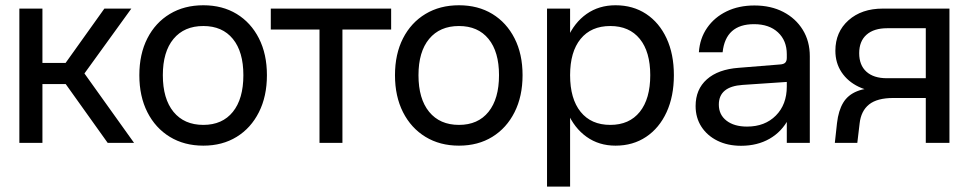

<svg xmlns="http://www.w3.org/2000/svg" viewBox="-20 -532 3608 715"><path d="M196.4 -258.6 368.7 -500H469.1L289.7 -251.9L290.5 -264L479.2 0H381ZM52.1 -500H138V-297.7H252.2L251.6 -219H138V0H52.1Z M498.9 -251.9Q498.9 -173.3 528.8 -114.2Q558.8 -55.1 612.4 -22.4Q666.1 10.4 737.2 10.4Q808.2 10.4 861.4 -22.4Q914.5 -55.1 944.2 -114.2Q974 -173.3 974 -252Q974 -330.7 944.2 -389.2Q914.5 -447.7 861.4 -480.1Q808.2 -512.4 737.2 -512.4Q666.1 -512.4 612.5 -480.1Q558.8 -447.8 528.8 -389.2Q498.9 -330.6 498.9 -251.9ZM886.3 -252Q886.3 -164.1 847.2 -115.5Q808.1 -66.9 737.2 -66.9Q665.9 -66.9 626.1 -115.5Q586.4 -164.1 586.4 -252Q586.4 -339.2 626.1 -387.1Q665.9 -435.1 737.2 -435.1Q808.1 -435.1 847.2 -387.1Q886.3 -339.2 886.3 -252Z M1436.6 -500H988.4V-422H1169.8V0H1255.2V-422H1436.6Z M1450.9 -251.9Q1450.9 -173.3 1480.8 -114.2Q1510.8 -55.1 1564.4 -22.4Q1618.1 10.4 1689.2 10.4Q1760.2 10.4 1813.4 -22.4Q1866.5 -55.1 1896.2 -114.2Q1926 -173.3 1926 -252Q1926 -330.7 1896.2 -389.2Q1866.5 -447.7 1813.4 -480.1Q1760.2 -512.4 1689.2 -512.4Q1618.1 -512.4 1564.5 -480.1Q1510.8 -447.8 1480.8 -389.2Q1450.9 -330.6 1450.9 -251.9ZM1838.3 -252Q1838.3 -164.1 1799.2 -115.5Q1760.1 -66.9 1689.2 -66.9Q1617.9 -66.9 1578.1 -115.5Q1538.4 -164.1 1538.4 -252Q1538.4 -339.2 1578.1 -387.1Q1617.9 -435.1 1689.2 -435.1Q1760.1 -435.1 1799.2 -387.1Q1838.3 -339.2 1838.3 -252Z M2017.1 -500V163H2103V-500ZM2067.5 -252Q2067.5 -173.3 2093 -114.2Q2118.5 -55.1 2164.5 -22.4Q2210.5 10.4 2272.2 10.4Q2337.2 10.4 2386.2 -22.4Q2435.1 -55.1 2462.3 -114.2Q2489.5 -173.3 2489.5 -252Q2489.5 -330.7 2462.3 -389.2Q2435.1 -447.7 2386.2 -480.1Q2337.2 -512.4 2272.2 -512.4Q2210.5 -512.4 2164.5 -480.1Q2118.5 -447.7 2093 -389.2Q2067.5 -330.7 2067.5 -252ZM2401.5 -252Q2401.5 -164.1 2362.6 -115.5Q2323.6 -66.9 2252.7 -66.9Q2181.4 -66.9 2142.2 -115.5Q2103 -164.1 2103 -252Q2103 -339.2 2142.2 -387.1Q2181.4 -435.1 2252.7 -435.1Q2323.6 -435.1 2362.6 -387.1Q2401.5 -339.2 2401.5 -252Z M2995.7 -322.6Q2995.7 -378.4 2969.5 -421Q2943.2 -463.6 2896.9 -487.6Q2850.6 -511.6 2789.4 -511.6Q2731.2 -511.6 2685.9 -489.7Q2640.6 -467.7 2613.4 -428.5Q2586.1 -389.2 2582.6 -337.4H2671Q2682.2 -442 2787.9 -442Q2844.3 -442 2877.1 -411.5Q2910 -381 2910 -330V0H2995.7ZM2942.5 -207.3 2910 -209.9Q2910 -142.6 2869.2 -101.6Q2828.4 -60.6 2762 -60.6Q2713.9 -60.6 2685.4 -82.7Q2656.9 -104.7 2656.9 -142.4Q2656.9 -209.8 2745.5 -215.8L2911.8 -227L2910 -316.6Q2910 -304.5 2904.1 -298.6Q2898.3 -292.7 2884.4 -291.9L2730.9 -279.5Q2654.4 -273.9 2612.4 -236.6Q2570.4 -199.4 2570.4 -137.1Q2570.4 -93.7 2591.9 -60.3Q2613.5 -26.9 2651.6 -8Q2689.8 10.9 2739.6 10.9Q2800.1 10.9 2845.9 -15.3Q2891.6 -41.5 2917.1 -90.4Q2942.5 -139.3 2942.5 -207.3Z M3306.7 -167.1Q3246.5 -167.1 3216.4 -143Q3186.4 -118.9 3181.2 -72.3L3172.6 0H3088.9L3097 -73.9Q3102.4 -120.2 3120 -149.4Q3137.6 -178.6 3171.9 -192.3Q3206.2 -206 3260.4 -206ZM3284.1 -426.9Q3234.1 -426.9 3206.9 -402.7Q3179.6 -378.5 3179.6 -333.9Q3179.6 -289.3 3206.5 -265Q3233.4 -240.7 3282.6 -240.7H3427.6V-426.9ZM3272 -189.3Q3218.6 -189.3 3177.8 -208.8Q3137 -228.4 3113.9 -263.1Q3090.9 -297.8 3090.9 -343Q3090.9 -412.9 3139.7 -456.4Q3188.6 -500 3267.5 -500H3515.7V0H3427.6V-167.1H3274Z"/></svg>

Font: Overused Grotesk Light
Style: Regular
Weight: 300
Designer: RandomMaerks
Version: Version 0.005